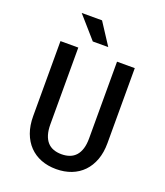

<svg xmlns="http://www.w3.org/2000/svg" viewBox="-174 -1099 1055 1226"><g transform="rotate(20 353.5 -485.5)"><path d="M100.6 -767.1H221.7V-245.6Q221.7 -205.1 230.7 -175.8Q239.7 -146.5 256.6 -127.4Q273.4 -108.4 297.9 -99.4Q322.3 -90.3 353 -90.3Q383.8 -90.3 408.2 -99.4Q432.6 -108.4 449.7 -127.4Q466.8 -146.5 475.8 -175.8Q484.9 -205.1 484.9 -245.6V-767.1H605.5V-257.8Q605.5 -193.8 587.2 -144Q568.8 -94.2 535.6 -59.8Q502.4 -25.4 455.8 -7.3Q409.2 10.7 353 10.7Q296.4 10.7 250 -7.3Q203.6 -25.4 170.4 -59.8Q137.2 -94.2 118.9 -144Q100.6 -193.8 100.6 -257.8ZM166.5 -982.4H304.7L400.4 -835.4H295.4Z"/></g></svg>

Font: Tauri
Style: Regular
Weight: 400
Designer: Yvonne Schüttler
Foundry: Yvonne Schüttler
Version: Version 1.003; ttfautohint (v0.93.8-669f) -l 13 -r 13 -G 200